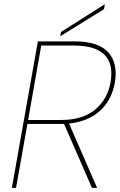

<svg xmlns="http://www.w3.org/2000/svg" viewBox="-20 -903 576 923"><path d="M511.2 -505.9Q542.5 -684.1 334 -684.1H178.2L115.2 -326.2H272.9Q376.5 -326.2 436.3 -375.2Q496.1 -424.3 511.2 -505.9ZM162.1 -704.1H337.9Q453.6 -704.1 500.7 -651.1Q547.9 -598.1 532.2 -505.9Q516.6 -420.4 460 -369.6Q403.3 -318.8 312 -309.1L446.8 0H421.9L288.1 -307.1H270H111.8L57.1 0H37.1ZM272.9 -749 483.9 -882.8 480 -858.9 270 -729Z"/></svg>

Font: SVN-Poppins Thin
Style: Italic
Weight: 100
Italic angle: -10°
Designer: Ninad Kale (Devanagari), Jonny Pinhorn (Latin)
Foundry: Indian Type Foundry
Version: Version 3.002 2017